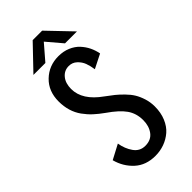

<svg xmlns="http://www.w3.org/2000/svg" viewBox="-270 -918 989 989"><g transform="rotate(-45 225.0 -423.5)"><path d="M390.5 -728.5H303.5L232.5 -812L160.5 -728.5H73.5L197.5 -858H266.5ZM223.5 11Q155 11 111.2 -29Q67.5 -69 51.5 -129L131 -171Q138 -127.5 161 -95Q184 -62.5 223 -62.5Q265.5 -62.5 287.2 -91.8Q309 -121 309 -164Q309 -213.5 283.2 -250Q257.5 -286.5 198 -327.5Q168.5 -348.5 146.8 -368.5Q125 -388.5 106.2 -414.5Q87.5 -440.5 78 -472Q68.5 -503.5 68.5 -540Q68.5 -614.5 116 -660.2Q163.5 -706 232.5 -706Q268.5 -706 298 -693.5Q327.5 -681 346.8 -660.2Q366 -639.5 377.8 -615.2Q389.5 -591 394.5 -564L318 -525.5Q314 -553.5 305.8 -575.8Q297.5 -598 279 -615.2Q260.5 -632.5 234.5 -632.5Q201.5 -632.5 180.5 -607Q159.5 -581.5 159.5 -540Q159.5 -458.5 253.5 -392Q279.5 -373 297 -359Q314.5 -345 336 -323.2Q357.5 -301.5 370.2 -280.5Q383 -259.5 392 -231Q401 -202.5 401 -171.5Q401 -126.5 386 -90.8Q371 -55 345.8 -33.2Q320.5 -11.5 289.2 -0.2Q258 11 223.5 11Z"/></g></svg>

Font: League Mono Condensed
Style: Regular
Weight: 400
Width: 1
Designer: Tyler Finck
Foundry: The League of Moveable Type / Tyler Finck
Version: Version 2.210